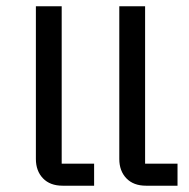

<svg xmlns="http://www.w3.org/2000/svg" viewBox="-20 -590 599 610"><path d="M179 0Q139 0 116.5 -23.5Q94 -47 94 -85V-570H176V-70H279V0ZM444 0Q404 0 381.5 -23.5Q359 -47 359 -85V-570H441V-70H544V0Z"/></svg>

Font: Anuphan
Style: Regular
Weight: 400
Designer: Cadson Demak
Version: Version 3.001;July 28, 2024;FontCreator 15.0.0.2974 64-bit